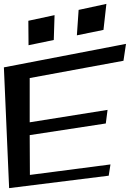

<svg xmlns="http://www.w3.org/2000/svg" viewBox="-75 -935 675 989"><path d="M485 -30 494 -88 79 -34 78 -239 470 -299 479 -369 78 -305V-533L561 -622L574 -709L-55 -588L-28 34ZM202 -729 206 -857 71 -828 72 -702ZM458 -781 473 -915 330 -884 321 -753Z"/></svg>

Font: Gamestation Warped
Style: Regular
Weight: 400
Designer: Jonas Hecksher
Foundry: Jonas Hecksher, Playtypeª, e-types AS
Version: Version 1.003